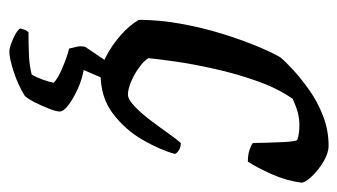

<svg xmlns="http://www.w3.org/2000/svg" viewBox="-180 -360 740 421"><g transform="rotate(90 190.5 -150.0)"><path d="M142 0Q128 0 104.5 -12Q81 -24 58.5 -43.5Q36 -63 24 -84Q24 -128 32.5 -175.5Q41 -223 54.5 -266.5Q68 -310 82 -343.5Q96 -377 106 -394Q115 -405 134 -422.5Q153 -440 178.5 -458Q204 -476 235 -488Q266 -500 300 -500Q316 -500 334.5 -489Q353 -478 366.5 -464Q380 -450 381 -441Q377 -408 362.5 -375.5Q348 -343 335 -323Q320 -323 309.5 -326.5Q299 -330 294 -334Q294 -342 293.5 -361.5Q293 -381 292 -401.5Q291 -422 288 -431Q280 -434 271.5 -435Q263 -436 255 -436Q241 -436 227.5 -432.5Q214 -429 197 -421Q174 -388 158 -342.5Q142 -297 131.5 -250Q121 -203 115.5 -164.5Q110 -126 108 -105Q114 -95 128.5 -84.5Q143 -74 159.5 -67Q176 -60 188 -60Q198 -60 213 -74Q228 -88 243.5 -108.5Q259 -129 272.5 -148Q286 -167 294 -176Q303 -176 309.5 -172Q316 -168 318 -163Q309 -130 287 -92Q265 -54 229.5 -27Q194 0 142 0ZM94 200Q84 200 65 191.5Q46 183 43 176Q45 168 46 165.5Q47 163 51 158Q79 158 101.5 157Q124 156 144 151Q150 141 155 127Q160 113 162 103Q154 94 129 83.5Q104 73 87 69Q86 64 83.5 54.5Q81 45 83 34Q94 18 108 -3Q122 -24 132 -37H166L134 37Q156 41 176.5 50.5Q197 60 211 70.5Q225 81 225 90Q225 97 219 112.5Q213 128 205.5 143Q198 158 191 166Q167 181 137.5 190.5Q108 200 94 200Z"/></g></svg>

Font: Texturina 72pt 72pt Medium
Style: Italic
Weight: 500
Italic angle: -11°
Designer: Guillermo Torres Carreño
Foundry: Omnibus-Type
Version: Version 1.002; ttfautohint (v1.8.3)